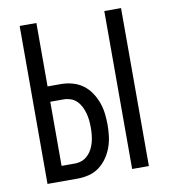

<svg xmlns="http://www.w3.org/2000/svg" viewBox="-77 -736 704 802"><g transform="rotate(-10 275.0 -335.0)"><path d="M419 0V-670H490V0ZM60 0V-670H131V-401H188Q212 -401 236 -394.5Q260 -388 279.5 -374Q299 -360 313 -339.5Q327 -319 335.5 -296Q344 -273 347 -249Q350 -225 350 -200Q350 -176 347 -151.5Q344 -127 335.5 -104Q327 -81 313 -61Q299 -41 279.5 -26.5Q260 -12 236 -6Q212 0 188 0ZM188 -64Q203 -64 217.5 -69.5Q232 -75 243 -86Q254 -97 261 -110.5Q268 -124 272 -139Q276 -154 277.5 -169.5Q279 -185 279 -200Q279 -216 277.5 -231Q276 -246 272 -261Q268 -276 261 -290Q254 -304 243 -315Q232 -326 217.5 -331Q203 -336 188 -336H131V-64Z"/></g></svg>

Font: Lode Term
Style: Regular
Weight: 400
Monospace: yes
Designer: Belleve Invis
Foundry: Belleve Invis
Version: Version 29.2.0